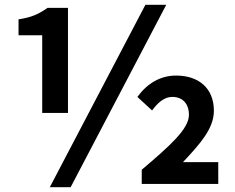

<svg xmlns="http://www.w3.org/2000/svg" viewBox="-20 -774 988 808"><path d="M157.6 -298.6H266.1V-740.8H179.9C143.4 -715.4 116 -701.6 58 -692.6V-625.5H157.6ZM189.6 13.8H277.3L679.6 -753.8H591.9ZM576.5 0H898.5V-91.6H750C821.6 -168.2 880.1 -232.4 880.1 -308C880.1 -402.7 816.2 -456 721.2 -456C655.7 -456 600.1 -423.7 558.1 -366.1L620.1 -309.2C644.9 -343.3 672.5 -366.2 705 -366.2C748.6 -366.2 775.1 -337.5 775.1 -290.4C775.1 -231.8 696.1 -161.1 576.5 -59.7Z"/></svg>

Font: Source Han Sans JP VF
Style: Regular
Weight: 250
Designer: Ryoko NISHIZUKA 西塚涼子 (kana, bopomofo & ideographs); Paul D. Hunt (Latin, Greek & Cyrillic); Sandoll Communications 산돌커뮤니
Foundry: Adobe
Version: Version 2.004;hotconv 1.0.118;makeotfexe 2.5.65603